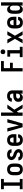

<svg xmlns="http://www.w3.org/2000/svg" viewBox="2851 -3641 798 6540"><g transform="rotate(-90 3250.0 -371.0)"><path d="M75 0V-96H194V-639H75V-735H425V-639H306V-96H425V0Z M750 8Q723 8 695.5 3Q668 -2 644 -15Q620 -28 601.5 -48.5Q583 -69 571.5 -93.5Q560 -118 555.5 -145.5Q551 -173 551 -200V-320Q551 -347 555.5 -374.5Q560 -402 571.5 -426.5Q583 -451 601.5 -471.5Q620 -492 644 -505Q668 -518 695.5 -523Q723 -528 750 -528Q777 -528 804.5 -523Q832 -518 856 -505Q880 -492 898.5 -471.5Q917 -451 928.5 -426.5Q940 -402 944.5 -374.5Q949 -347 949 -320V-200Q949 -173 944.5 -145.5Q940 -118 928.5 -93.5Q917 -69 898.5 -48.5Q880 -28 856 -15Q832 -2 804.5 3Q777 8 750 8ZM750 -88Q770 -88 788.5 -97Q807 -106 818.5 -123Q830 -140 834 -160Q838 -180 838 -200V-320Q838 -340 834 -360Q830 -380 818.5 -397Q807 -414 788.5 -423Q770 -432 750 -432Q730 -432 711.5 -423Q693 -414 681.5 -397Q670 -380 666 -360Q662 -340 662 -320V-200Q662 -180 666 -160Q670 -140 681.5 -123Q693 -106 711.5 -97Q730 -88 750 -88Z M1249 8Q1226 8 1203.5 5.5Q1181 3 1160 -4Q1139 -11 1119.5 -23.5Q1100 -36 1086 -53.5Q1072 -71 1064.5 -93Q1057 -115 1057 -137V-144H1168V-142Q1168 -128 1176 -116.5Q1184 -105 1196 -98.5Q1208 -92 1221.5 -90Q1235 -88 1249 -88Q1262 -88 1275.5 -90Q1289 -92 1301 -97.5Q1313 -103 1321.5 -114Q1330 -125 1330 -138Q1330 -154 1319.5 -167.5Q1309 -181 1295 -188.5Q1281 -196 1265.5 -201Q1250 -206 1234.5 -211Q1219 -216 1204 -221.5Q1189 -227 1174.5 -234.5Q1160 -242 1146.5 -251Q1133 -260 1121 -270.5Q1109 -281 1099 -294Q1089 -307 1082 -321.5Q1075 -336 1071 -351.5Q1067 -367 1067 -383Q1067 -405 1074 -426.5Q1081 -448 1094 -465.5Q1107 -483 1125.5 -495.5Q1144 -508 1164.5 -515.5Q1185 -523 1207 -525.5Q1229 -528 1251 -528Q1273 -528 1295 -525.5Q1317 -523 1337.5 -515.5Q1358 -508 1376.5 -495.5Q1395 -483 1408.5 -465Q1422 -447 1428.5 -426Q1435 -405 1435 -383V-376H1324V-378Q1324 -391 1317 -402.5Q1310 -414 1299.5 -420.5Q1289 -427 1276.5 -429.5Q1264 -432 1251 -432Q1239 -432 1226.5 -430Q1214 -428 1203 -422Q1192 -416 1185 -405.5Q1178 -395 1178 -382Q1178 -366 1188.5 -353Q1199 -340 1213 -332Q1227 -324 1242.5 -319Q1258 -314 1273.5 -309.5Q1289 -305 1304 -299Q1319 -293 1333.5 -285.5Q1348 -278 1361.5 -269Q1375 -260 1387 -249.5Q1399 -239 1409 -226.5Q1419 -214 1426 -199.5Q1433 -185 1437 -169Q1441 -153 1441 -137Q1441 -115 1433.5 -93Q1426 -71 1412 -53.5Q1398 -36 1378.5 -23.5Q1359 -11 1338 -4Q1317 3 1294.5 5.5Q1272 8 1249 8Z M1750 8Q1722 8 1695 3Q1668 -2 1644 -15Q1620 -28 1601.5 -48.5Q1583 -69 1571.5 -94Q1560 -119 1555.5 -146Q1551 -173 1551 -200V-320Q1551 -347 1555.5 -374.5Q1560 -402 1571.5 -426.5Q1583 -451 1601.5 -471.5Q1620 -492 1644 -505Q1668 -518 1695.5 -523Q1723 -528 1750 -528Q1777 -528 1804.5 -523Q1832 -518 1856 -505Q1880 -492 1898.5 -471.5Q1917 -451 1928.5 -426.5Q1940 -402 1944.5 -374.5Q1949 -347 1949 -320V-212H1662V-200Q1662 -180 1666 -160Q1670 -140 1681 -123Q1692 -106 1711 -97Q1730 -88 1750 -88Q1765 -88 1780 -91Q1795 -94 1807.5 -102.5Q1820 -111 1827.5 -125Q1835 -139 1836 -154H1947Q1947 -130 1940 -107Q1933 -84 1919 -64Q1905 -44 1885.5 -30Q1866 -16 1843.5 -7Q1821 2 1797.5 5Q1774 8 1750 8ZM1662 -308H1838V-320Q1838 -340 1834 -360Q1830 -380 1818.5 -397Q1807 -414 1788.5 -423Q1770 -432 1750 -432Q1730 -432 1711.5 -423Q1693 -414 1681.5 -397Q1670 -380 1666 -360Q1662 -340 1662 -320Z M2186 0 2037 -520H2153L2238 -173Q2241 -161 2244 -148Q2247 -135 2250 -123Q2253 -135 2256 -148Q2259 -161 2262 -173L2347 -520H2463L2314 0Z M2575 0V-735H2686V-303L2829 -520H2957L2785 -282L2957 0H2833L2724 -196L2686 -144V0Z M3198 8Q3168 8 3138.5 -1.5Q3109 -11 3088.5 -33Q3068 -55 3059.5 -84.5Q3051 -114 3051 -144Q3051 -171 3057.5 -196.5Q3064 -222 3080 -243Q3096 -264 3118 -279Q3140 -294 3165 -302.5Q3190 -311 3216.5 -314Q3243 -317 3269 -317H3330V-351Q3330 -368 3325 -383.5Q3320 -399 3308.5 -410.5Q3297 -422 3281 -427Q3265 -432 3249 -432Q3234 -432 3220 -429Q3206 -426 3194 -417.5Q3182 -409 3175 -395.5Q3168 -382 3168 -368V-366H3057V-371Q3057 -394 3064 -416.5Q3071 -439 3084 -458.5Q3097 -478 3116.5 -491.5Q3136 -505 3157.5 -513.5Q3179 -522 3202.5 -525Q3226 -528 3249 -528Q3274 -528 3298.5 -524.5Q3323 -521 3345.5 -511Q3368 -501 3387 -484.5Q3406 -468 3418.5 -446.5Q3431 -425 3436 -400.5Q3441 -376 3441 -351V0H3330V-82Q3322 -62 3309 -44.5Q3296 -27 3278.5 -15Q3261 -3 3240 2.5Q3219 8 3198 8ZM3246 -88Q3263 -88 3280 -94Q3297 -100 3309 -113.5Q3321 -127 3325.5 -144.5Q3330 -162 3330 -180V-221H3269Q3257 -221 3245.5 -220Q3234 -219 3222.5 -216Q3211 -213 3200 -208.5Q3189 -204 3180 -196.5Q3171 -189 3166.5 -178Q3162 -167 3162 -155Q3162 -140 3169 -126Q3176 -112 3188.5 -103Q3201 -94 3216 -91Q3231 -88 3246 -88Z M4089 0V-735H4441V-639H4200V-430H4384V-334H4200V0Z M4575 0V-96H4701V-424H4589V-520H4813V-96H4925V0ZM4755 -590Q4739 -590 4723 -595Q4707 -600 4696 -611Q4685 -622 4680 -638Q4675 -654 4675 -670Q4675 -686 4680 -702Q4685 -718 4696 -729Q4707 -740 4723 -745Q4739 -750 4755 -750Q4771 -750 4787 -745Q4803 -740 4814 -729Q4825 -718 4830 -702Q4835 -686 4835 -670Q4835 -654 4830 -638Q4825 -622 4814 -611Q4803 -600 4787 -595Q4771 -590 4755 -590Z M5173 0H5044L5196 -260L5044 -520H5173L5250 -365L5327 -520H5456L5304 -260L5456 0H5327L5250 -155Z M5750 8Q5722 8 5695 3Q5668 -2 5644 -15Q5620 -28 5601.5 -48.5Q5583 -69 5571.5 -94Q5560 -119 5555.5 -146Q5551 -173 5551 -200V-320Q5551 -347 5555.5 -374.5Q5560 -402 5571.5 -426.5Q5583 -451 5601.5 -471.5Q5620 -492 5644 -505Q5668 -518 5695.5 -523Q5723 -528 5750 -528Q5777 -528 5804.5 -523Q5832 -518 5856 -505Q5880 -492 5898.5 -471.5Q5917 -451 5928.5 -426.5Q5940 -402 5944.5 -374.5Q5949 -347 5949 -320V-212H5662V-200Q5662 -180 5666 -160Q5670 -140 5681 -123Q5692 -106 5711 -97Q5730 -88 5750 -88Q5765 -88 5780 -91Q5795 -94 5807.5 -102.5Q5820 -111 5827.5 -125Q5835 -139 5836 -154H5947Q5947 -130 5940 -107Q5933 -84 5919 -64Q5905 -44 5885.5 -30Q5866 -16 5843.5 -7Q5821 2 5797.5 5Q5774 8 5750 8ZM5662 -308H5838V-320Q5838 -340 5834 -360Q5830 -380 5818.5 -397Q5807 -414 5788.5 -423Q5770 -432 5750 -432Q5730 -432 5711.5 -423Q5693 -414 5681.5 -397Q5670 -380 5666 -360Q5662 -340 5662 -320Z M6198 8Q6174 8 6151 0.5Q6128 -7 6110 -23.5Q6092 -40 6080.5 -61Q6069 -82 6062.5 -105Q6056 -128 6053.5 -152Q6051 -176 6051 -200V-320Q6051 -344 6053.5 -368Q6056 -392 6062.5 -415Q6069 -438 6080.5 -459Q6092 -480 6110 -496.5Q6128 -513 6151 -520.5Q6174 -528 6198 -528Q6220 -528 6242 -521.5Q6264 -515 6281 -501Q6298 -487 6310 -468.5Q6322 -450 6330 -429V-735H6441V0H6330V-91Q6322 -70 6310 -51.5Q6298 -33 6281 -19Q6264 -5 6242 1.5Q6220 8 6198 8ZM6246 -88Q6266 -88 6284 -97.5Q6302 -107 6312 -124Q6322 -141 6326 -160.5Q6330 -180 6330 -200V-320Q6330 -340 6326 -359.5Q6322 -379 6312 -396Q6302 -413 6284 -422.5Q6266 -432 6246 -432Q6226 -432 6208 -422.5Q6190 -413 6180 -396Q6170 -379 6166 -359.5Q6162 -340 6162 -320V-200Q6162 -180 6166 -160.5Q6170 -141 6180 -124Q6190 -107 6208 -97.5Q6226 -88 6246 -88Z"/></g></svg>

Font: Iosevka Fixed
Style: Bold
Weight: 700
Monospace: yes
Designer: Belleve Invis
Foundry: Belleve Invis
Version: Version 32.3.0